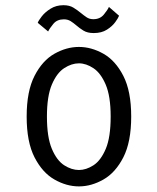

<svg xmlns="http://www.w3.org/2000/svg" viewBox="-20 -688 590 720"><path d="M276 11Q229.5 11 184.2 -14.8Q139 -40.5 109.5 -98Q80 -155.5 80 -251Q80 -346 109.5 -403.5Q139 -461 184.2 -486.5Q229.5 -512 276 -512Q322.5 -512 367.8 -486.5Q413 -461 442.5 -403.5Q472 -346 472 -251Q472 -155.5 442.5 -98Q413 -40.5 367.8 -14.8Q322.5 11 276 11ZM276 -50.5Q303 -50.5 330.5 -68.2Q358 -86 376.5 -129.5Q395 -173 395 -251Q395 -327 376.5 -370.5Q358 -414 330.5 -432.2Q303 -450.5 276 -450.5Q248.5 -450.5 220.8 -432.5Q193 -414.5 174.5 -371Q156 -327.5 156 -251Q156 -173.5 174.5 -129.8Q193 -86 220.8 -68.2Q248.5 -50.5 276 -50.5ZM331.5 -564Q308 -564 293 -573.2Q278 -582.5 266 -593Q255.5 -602 244.8 -608.8Q234 -615.5 219.5 -615.5Q194 -615.5 180 -598.5Q166 -581.5 160.5 -570L121.5 -602.5Q124.5 -611 136.8 -626.8Q149 -642.5 169.8 -655.5Q190.5 -668.5 218 -668.5Q240.5 -668.5 255.5 -659.2Q270.5 -650 283 -639.5Q294 -630.5 304.8 -623.2Q315.5 -616 330 -616Q355 -616 369.2 -633.2Q383.5 -650.5 388.5 -662L426.5 -629Q423.5 -620.5 412.2 -605Q401 -589.5 381 -576.8Q361 -564 331.5 -564Z"/></svg>

Font: Trispace SemiCondensed Light
Style: Regular
Weight: 300
Width: 4
Designer: Tyler Finck
Foundry: Etcetera Type Company
Version: Version 1.210; ttfautohint (v1.8.3)